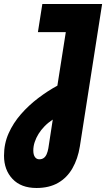

<svg xmlns="http://www.w3.org/2000/svg" viewBox="-76 -720 529 957"><path d="M106 217Q29 217 -13.5 172Q-56 127 -56 56Q-56 -4 -33 -55.5Q-10 -107 28.5 -151Q67 -195 114.5 -231Q162 -267 210 -293L252 -560H113L135 -700H433L322 10Q312 72 285 119Q258 166 213.5 191.5Q169 217 106 217ZM120 74Q133 74 142 67.5Q151 61 156.5 48.5Q162 36 165 19L187 -124Q164 -109 146 -90.5Q128 -72 116 -52.5Q104 -33 97 -12Q90 9 90 30Q90 51 98 62.5Q106 74 120 74Z"/></svg>

Font: MuseoModerno
Style: Bold Italic
Weight: 700
Italic angle: -9°
Designer: Pablo Cosgaya, Héctor Gatti, Marcela Romero, and the Authors of The MuseoModerno Project.
Foundry: Omnibus-Type Team
Version: Version 1.003